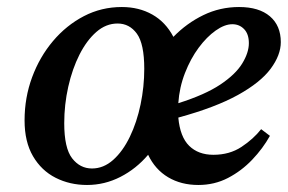

<svg xmlns="http://www.w3.org/2000/svg" viewBox="-20 -513 820 547"><path d="M242 -33Q275 -33 302.5 -57.5Q330 -82 350 -123.5Q370 -165 380.5 -215.5Q391 -266 391 -317Q391 -388 370 -417Q349 -446 315 -446Q282 -446 254.5 -422Q227 -398 206.5 -357.5Q186 -317 174.5 -266Q163 -215 163 -162Q163 -91 185.5 -62Q208 -33 242 -33ZM642 -444Q620 -444 594.5 -426Q569 -408 546 -377Q523 -346 507 -305Q491 -264 488 -219Q564 -243 607.5 -272Q651 -301 670 -332Q689 -363 689 -390Q689 -416 675.5 -430Q662 -444 642 -444ZM545 14Q496 14 459 -8Q422 -30 402 -72Q368 -32 323 -9Q278 14 228 14Q179 14 138.5 -6.5Q98 -27 74 -68Q50 -109 50 -170Q50 -235 71.5 -293Q93 -351 131 -396Q169 -441 219 -467Q269 -493 327 -493Q376 -493 414 -471.5Q452 -450 474 -408Q512 -447 559.5 -470Q607 -493 661 -493Q718 -493 749 -466.5Q780 -440 780 -393Q780 -356 751 -317Q722 -278 658 -242.5Q594 -207 488 -178Q493 -123 519 -97.5Q545 -72 588 -72Q634 -72 668 -94.5Q702 -117 724 -145L749 -126Q729 -90 698.5 -58Q668 -26 629.5 -6Q591 14 545 14Z"/></svg>

Font: Source Serif Pro SemiBold
Style: Italic
Weight: 600
Italic angle: -12°
Designer: Frank Grießhammer
Foundry: Adobe Systems Incorporated
Version: Version 3.001;hotconv 1.0.111;makeotfexe 2.5.65597